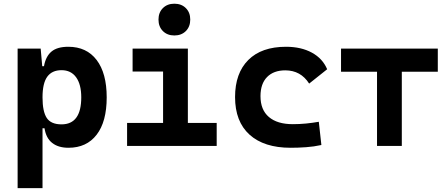

<svg xmlns="http://www.w3.org/2000/svg" viewBox="-20 -776 2384 1021"><path d="M73.7 224.6V-517.6H196.3L204.6 -423.8H213.9Q223.1 -476.1 253.7 -501.7Q284.2 -527.3 343.3 -527.3Q440.4 -527.3 493.9 -457Q547.4 -386.7 547.4 -258.3Q547.4 -128.9 493.9 -59.6Q440.4 9.8 344.2 9.8Q290 9.8 257.3 -16.1Q224.6 -42 216.8 -93.8H206.1V224.6ZM206.1 -258.3Q206.1 -183.1 228.5 -148.9Q251 -114.7 307.1 -114.7Q412.1 -114.7 412.1 -258.3Q412.1 -327.1 384.8 -365Q357.4 -402.8 307.1 -402.8Q256.8 -402.8 231.4 -368.2Q206.1 -333.5 206.1 -258.3Z M655.8 0V-122.1H847.2V-395.5H685.1V-517.6H979V-122.1H1132.3V0ZM907.2 -587.4Q869.6 -587.4 846.2 -610.8Q822.8 -634.3 822.8 -671.9Q822.8 -709.5 846.2 -732.9Q869.6 -756.3 907.2 -756.3Q944.8 -756.3 968.3 -732.9Q991.7 -709.5 991.7 -671.9Q991.7 -634.3 968.3 -610.8Q944.8 -587.4 907.2 -587.4Z M1525.4 9.8Q1384.3 9.8 1307.1 -59.8Q1230 -129.4 1230 -259.8Q1230 -386.7 1300.3 -457Q1370.6 -527.3 1501 -527.3Q1581.1 -527.3 1638.4 -496.1Q1695.8 -464.8 1719.7 -407.7L1624 -331.5Q1579.1 -401.9 1497.1 -401.9Q1435.1 -401.9 1400.1 -366.2Q1365.2 -330.6 1365.2 -264.6Q1365.2 -191.9 1409.9 -153.8Q1454.6 -115.7 1537.1 -115.7Q1572.3 -115.7 1607.2 -119.1Q1642.1 -122.6 1675.3 -128.4L1689 -4.9Q1649.4 3.9 1607.4 6.8Q1565.4 9.8 1525.4 9.8Z M1984.9 0V-394.5H1793.5V-517.6H2308.1V-394.5H2116.7V0Z"/></svg>

Font: Cascadia Mono PL
Style: Bold
Weight: 700
Monospace: yes
Designer: Aaron Bell
Foundry: Saja Typeworks
Version: Version 2404.023; ttfautohint (v1.8.4)